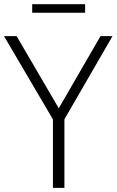

<svg xmlns="http://www.w3.org/2000/svg" viewBox="-34 -916 569 936"><path d="M224 0V-334L-14.5 -740H47L252.5 -388L456 -740H514.5L280 -334.5V0ZM123 -854V-895.5H381V-854Z"/></svg>

Font: Encode Sans Condensed Light
Style: Regular
Weight: 300
Width: 3
Designer: Multiple Designers
Foundry: Impallari Type
Version: Version 3.000; ttfautohint (v1.8.3) -l 8 -r 50 -G 200 -x 14 